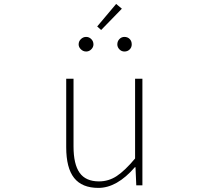

<svg xmlns="http://www.w3.org/2000/svg" viewBox="-20 -917 1040 950"><path d="M466.8 12.7Q385.7 12.7 346.7 -36.6Q307.6 -85.9 307.6 -188.5V-527.3H343.8V-192.4Q343.8 -104.5 374 -62Q404.3 -19.5 469.7 -19.5Q517.6 -19.5 557.6 -45.9Q597.7 -72.3 648.4 -132.8V-527.3H684.6V0H654.3L650.4 -89.8H647.5Q558.6 12.7 466.8 12.7ZM480.5 -768.6 460.9 -786.1 554.7 -897.5 583 -874ZM369.1 -697.3Q369.1 -712.9 380.4 -723.6Q391.6 -734.4 406.2 -734.4Q420.9 -734.4 431.6 -723.6Q442.4 -712.9 442.4 -697.3Q442.4 -683.6 431.6 -672.9Q420.9 -662.1 406.2 -662.1Q391.6 -662.1 380.4 -672.9Q369.1 -683.6 369.1 -697.3ZM595.7 -662.1Q581.1 -662.1 570.8 -672.9Q560.5 -683.6 560.5 -697.3Q560.5 -712.9 570.8 -723.6Q581.1 -734.4 595.7 -734.4Q611.3 -734.4 621.6 -724.1Q631.8 -713.9 631.8 -697.3Q631.8 -682.6 621.6 -672.4Q611.3 -662.1 595.7 -662.1Z"/></svg>

Font: GenEi Gothic M ExtraLight
Style: Regular
Weight: 200
Designer: o_tamon (Modified); [Source Han Sans]
Ryoko NISHIZUKA  (kana & ideographs); Paul D. Hunt (Latin, Greek & Cyrillic); Wenl
Version: Version 1.1a;Original Version 1.004